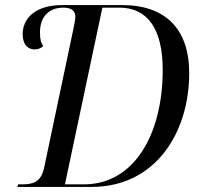

<svg xmlns="http://www.w3.org/2000/svg" viewBox="-20 -734 786 754"><path d="M48 0H340C589 0 723 -211 723 -447C723 -621 629 -714 460 -714H224C114 -714 69 -658 69 -600C69 -562 87 -540 116 -540C129 -540 140 -544 150 -553C141 -566 137 -578 137 -607C137 -663 167 -704 229 -704C255 -704 276 -695 276 -668C276 -660 272 -641 270 -629L153 -74C141 -18 108 -10 67 -10H51ZM310 -10H235L382 -704H449C558 -704 619 -622 619 -460C619 -204 505 -10 310 -10Z"/></svg>

Font: Noto Serif Display SemiCondensed
Style: Italic
Weight: 400
Width: 4
Italic angle: -12°
Designer: Monotype Design Team
Foundry: Monotype Imaging Inc.
Version: Version 2.009